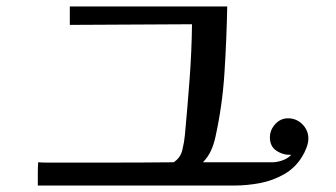

<svg xmlns="http://www.w3.org/2000/svg" viewBox="-20 -643 1040 594"><path d="M934 -214Q934 -201 928 -185.5Q922 -170 915 -159Q894 -124 859 -104Q824 -84 784 -76.5Q744 -69 705 -69H97V-76Q97 -93 97 -109Q97 -125 98 -141Q111 -140 123 -140Q135 -140 148 -140Q240 -140 332.5 -140Q425 -140 517 -141Q538 -154 544 -178.5Q550 -203 552 -225Q560 -311 566.5 -397Q573 -483 574 -568L196 -566V-623H683Q681 -521 674.5 -418.5Q668 -316 646 -217Q641 -195 632.5 -176.5Q624 -158 608 -141H817Q833 -140 851.5 -146Q870 -152 881 -164Q856 -163 835.5 -176.5Q815 -190 815 -218Q815 -241 831.5 -259Q848 -277 871 -277Q897 -277 915.5 -258.5Q934 -240 934 -214Z"/></svg>

Font: Kaisei Opti Medium
Style: Regular
Weight: 500
Designer: Font-Kai, 金井和夫
Foundry: KAZUO KANAI
Version: Version 5.003